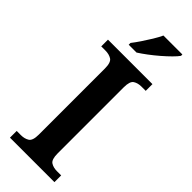

<svg xmlns="http://www.w3.org/2000/svg" viewBox="-301 -960 989 989"><g transform="rotate(45 194.0 -465.5)"><path d="M32 0V-49H63Q89 -49 107.5 -60.5Q126 -72 126 -116V-598Q126 -642 107.5 -653.5Q89 -665 63 -665H32V-714H356V-665H325Q299 -665 281 -653.5Q263 -642 263 -598V-116Q263 -72 281 -60.5Q299 -49 325 -49H356V0ZM126 -784Q141 -803 158.5 -829Q176 -855 192.5 -882Q209 -909 219 -931H357V-921Q348 -908 328 -888Q308 -868 282.5 -846Q257 -824 231 -804.5Q205 -785 183 -771H126Z"/></g></svg>

Font: Noto Serif Thai SemiBold
Style: Regular
Weight: 600
Designer: Monotype Design Team
Foundry: Monotype Imaging Inc.
Version: Version 2.001; ttfautohint (v1.8.4.7-5d5b)